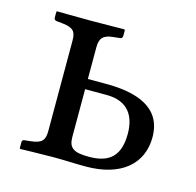

<svg xmlns="http://www.w3.org/2000/svg" viewBox="-73 -505 593 582"><g transform="rotate(15 223.5 -214.0)"><path d="M106 -74C106 -45 99 -33 63 -29L44 -27C39 -27 36 -24 36 -19V0L38 2C38 2 101 0 142 0C181 0 204 2 243 2C354 2 416 -52 416 -136C416 -230 334 -256 238 -256H181V-355C181 -384 191 -396 224 -399L243 -401C247 -401 251 -404 251 -410V-428L249 -430C249 -430 181 -429 142 -429C106 -429 38 -430 38 -430L36 -428V-410C36 -404 39 -402 44 -401L63 -399C99 -395 106 -384 106 -355ZM341 -126C341 -44 294 -29 244 -29C198 -29 181 -39 181 -74V-224H248C319 -224 341 -179 341 -126Z"/></g></svg>

Font: Libertinus Serif Display
Style: Regular
Weight: 400
Designer: Philipp H. Poll, Khaled Hosny
Foundry: Caleb Maclennan
Version: Version 7.050;RELEASE